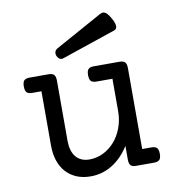

<svg xmlns="http://www.w3.org/2000/svg" viewBox="-78 -741 756 822"><g transform="rotate(-10 300.0 -330.0)"><path d="M527.8 -66.4Q544.4 -66.4 551.5 -59.1Q558.6 -51.8 558.6 -33.2Q558.6 -14.6 551.5 -7.3Q544.4 0 527.8 0H450.2Q433.6 0 426.5 -7.1Q419.4 -14.2 419.4 -32.7V-91.8Q387.2 -41.5 344.2 -15.4Q301.3 10.7 251 10.7Q217.3 10.7 190.4 -0.5Q163.6 -11.7 144.8 -32.2Q126 -52.7 116 -82.3Q106 -111.8 106 -148.4V-384.8H65.9Q49.3 -384.8 42.2 -392.1Q35.2 -399.4 35.2 -418Q35.2 -436.5 42.2 -443.8Q49.3 -451.2 65.9 -451.2H148.4Q165 -451.2 172.1 -443.8Q179.2 -436.5 179.2 -418V-155.8Q179.2 -134.8 184.1 -117.4Q189 -100.1 198.7 -87.6Q208.5 -75.2 223.4 -68.4Q238.3 -61.5 258.3 -61.5Q289.6 -61.5 317.9 -75.2Q346.2 -88.9 367.7 -113.3Q389.2 -137.7 401.9 -171.4Q414.6 -205.1 414.6 -245.1V-384.8H345.2Q328.6 -384.8 321.5 -392.1Q314.5 -399.4 314.5 -418Q314.5 -436.5 321.5 -443.8Q328.6 -451.2 345.2 -451.2H457Q473.6 -451.2 480.7 -443.8Q487.8 -436.5 487.8 -418V-66.4ZM407.7 -665.5Q414.1 -668.9 419.7 -670.4Q425.3 -671.9 430.9 -669.4Q436.5 -667 442.9 -659.9Q449.2 -652.8 457 -639.2Q464.4 -626 467 -616.9Q469.7 -607.9 469.2 -601.8Q468.8 -595.7 465.3 -592Q461.9 -588.4 457 -586.9L222.2 -507.3Q212.9 -504.4 205.8 -509.5Q198.7 -514.6 195.3 -522.9Q191.9 -531.2 194.1 -539.8Q196.3 -548.3 204.6 -553.2Z"/></g></svg>

Font: Courier Prime
Style: Regular
Weight: 400
Designer: Alan Dague-Greene
Foundry: Quote-Unquote Apps
Version: Version 1.203